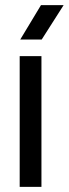

<svg xmlns="http://www.w3.org/2000/svg" viewBox="-20 -730 269 750"><path d="M56.9 0V-510.7H141.9V0ZM140.1 -710H228.6L142.9 -575.6H59.1Z"/></svg>

Font: TikTok Sans Light
Style: Regular
Weight: 300
Version: Version 4.000